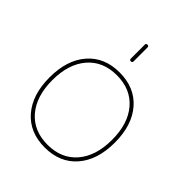

<svg xmlns="http://www.w3.org/2000/svg" viewBox="-208 -849 977 977"><g transform="rotate(45 281.0 -360.0)"><path d="M271 -620V-720Q271 -730 281 -730Q291 -730 291 -720V-620Q291 -610 281 -610Q271 -610 271 -620ZM438.5 -443Q381 -510 281 -510Q181 -510 123.5 -443Q66 -376 66 -260Q66 -144 123.5 -77Q181 -10 281 -10Q381 -10 438.5 -77Q496 -144 496 -260Q496 -376 438.5 -443ZM453 -62.5Q390 10 281 10Q172 10 109 -62.5Q46 -135 46 -260Q46 -385 109 -457.5Q172 -530 281 -530Q390 -530 453 -457.5Q516 -385 516 -260Q516 -135 453 -62.5Z"/></g></svg>

Font: Rounded Mplus 1c Thin
Style: Regular
Weight: 250
Version: Version 1.059.20150529